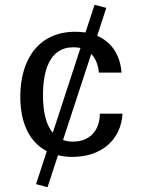

<svg xmlns="http://www.w3.org/2000/svg" viewBox="-20 -645 598 804"><path d="M201 -89C174 -121 160 -173 160 -246C160 -342 184 -447 287 -447C298 -447 308 -446 317 -444ZM223 5C242 10 262 12 284 12C405 12 487 -60 493 -169H398C398 -97 354 -52 286 -52C271 -52 256 -54 244 -59L362 -419C381 -400 391 -373 394 -341H489C483 -418 445 -470 387 -495L425 -612L376 -625L338 -509C324 -511 310 -512 295 -512C144 -512 65 -399 65 -240C65 -127 105 -49 176 -12L131 126L179 139Z"/></svg>

Font: Perun
Style: Regular
Weight: 400
Foundry: Copyright (c) Stefan Peev, Context Ltd, 2016
Version: Version 1.089